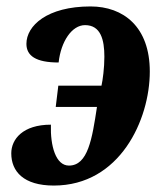

<svg xmlns="http://www.w3.org/2000/svg" viewBox="-20 -566 485 596"><path d="M147 10C352 10 445 -194 445 -344C445 -483 363 -546 261 -546C126 -546 62 -486 62 -430C62 -393 91 -372 162 -372C169 -437 203 -488 244 -488C293 -488 304 -442 304 -390C304 -355 299 -318 295 -300H161L153 -234H281C266 -135 253 -52 194 -52C153 -52 136 -113 138 -179C51 -179 15 -134 15 -90C15 -34 53 10 147 10Z"/></svg>

Font: Noto Serif Condensed Extra
Style: Italic
Weight: 800
Width: 3
Italic angle: -12°
Designer: Monotype Design Team
Foundry: Monotype Imaging Inc.
Version: Version 1.901